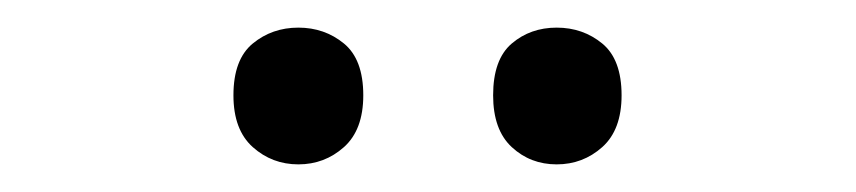

<svg xmlns="http://www.w3.org/2000/svg" viewBox="-20 -750 620 139"><path d="M149 -681Q149 -707 163 -718.5Q177 -730 196 -730Q215 -730 229 -718.5Q243 -707 243 -681Q243 -656 229 -643.5Q215 -631 196 -631Q177 -631 163 -643.5Q149 -656 149 -681ZM337 -681Q337 -707 350.5 -718.5Q364 -730 383 -730Q402 -730 416 -718.5Q430 -707 430 -681Q430 -656 416 -643.5Q402 -631 383 -631Q364 -631 350.5 -643.5Q337 -656 337 -681Z"/></svg>

Font: Noto Sans Lao UI
Style: Regular
Weight: 400
Designer: Monotype Design Team
Foundry: Monotype Imaging Inc.
Version: Version 2.000